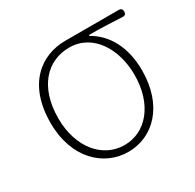

<svg xmlns="http://www.w3.org/2000/svg" viewBox="-124 -662 824 811"><g transform="rotate(-30 288.5 -257.0)"><path d="M494 -527H425H287C167 -527 59 -445 59 -257C59 -84 165 13 284 13C404 13 505 -84 505 -257C505 -371 459 -452 385 -494V-498C440 -498 492 -496 546 -493C558 -492 564 -498 564 -510C564 -521 558 -527 547 -527ZM151 -85C118 -126 97 -185 97 -257C97 -335 118 -394 152 -434C186 -474 234 -494 286 -494C402 -494 468 -381 468 -257C468 -113 389 -20 284 -20C232 -20 185 -43 151 -85Z"/></g></svg>

Font: GenSenRounded2 TW EL
Style: Regular
Weight: 250
Version: Version 2.100;PS 2.1;hotconv 16.6.51;makeotf.lib2.5.65220 DE